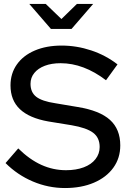

<svg xmlns="http://www.w3.org/2000/svg" viewBox="-20 -939 653 969"><path d="M308 10Q224 10 146 -23Q68 -56 8 -116L72 -190Q129 -134 188.5 -107Q248 -80 313 -80Q364 -80 402.5 -94.5Q441 -109 462 -136Q483 -163 483 -197Q483 -244 450 -269Q417 -294 341 -307L224 -326Q128 -343 80.5 -388Q33 -433 33 -508Q33 -568 65 -613.5Q97 -659 155.5 -684Q214 -709 291 -709Q367 -709 440.5 -684.5Q514 -660 573 -614L515 -534Q402 -620 286 -620Q240 -620 206 -607Q172 -594 153 -570.5Q134 -547 134 -516Q134 -473 163 -450.5Q192 -428 259 -418L372 -399Q483 -381 535 -334Q587 -287 587 -205Q587 -141 552 -92.5Q517 -44 454 -17Q391 10 308 10ZM211 -919 290 -843 368 -919H450L341 -793H237L128 -919Z"/></svg>

Font: Red Hat Display Medium
Style: Regular
Weight: 500
Designer: Pentagram, MCKL
Foundry: Pentagram, MCKL
Version: Version 1.023